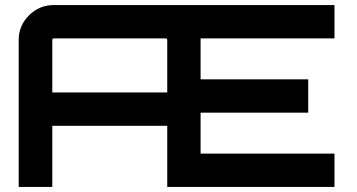

<svg xmlns="http://www.w3.org/2000/svg" viewBox="-20 -740 1415 760"><path d="M774 -588V-426H1200V-294H774V-132H1304V0H642V-242H187V0H54V-581Q54 -639 95 -679.5Q136 -720 193 -720H1304V-588ZM642 -374V-581Q642 -588 635 -588H193Q187 -588 187 -581V-374Z"/></svg>

Font: Orbitron
Style: Bold
Weight: 700
Designer: Matt McInerney
Foundry: Matt McInerney
Version: Version 001.001